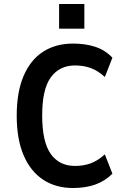

<svg xmlns="http://www.w3.org/2000/svg" viewBox="-20 -934 641 965"><path d="M347 11Q260 11 196.5 -31Q133 -73 98.5 -154Q64 -235 64 -353Q64 -471 98.5 -552Q133 -633 196.5 -674Q260 -715 347 -715Q410 -715 459.5 -698.5Q509 -682 545 -644L507 -547Q472 -579 436 -592Q400 -605 357 -605Q279 -605 235.5 -545.5Q192 -486 192 -354Q192 -221 235 -160.5Q278 -100 357 -100Q400 -100 435.5 -113Q471 -126 507 -158L545 -61Q508 -24 459 -6.5Q410 11 347 11ZM277 -790V-914H404V-790Z"/></svg>

Font: Nunito Sans 7pt Condensed
Style: Bold
Weight: 700
Width: 3
Designer: Vernon Adams
Foundry: Vernon Adams
Version: Version 3.101;gftools[0.9.27]